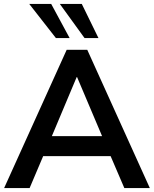

<svg xmlns="http://www.w3.org/2000/svg" viewBox="-20 -959 784 979"><path d="M1 0 320 -705H425L744 0H614L529 -198L583 -163H161L215 -198L131 0ZM371 -566 231 -233 205 -265H539L514 -233L373 -566ZM411 -765 285 -939H397L482 -765ZM265 -765 129 -939H241L335 -765Z"/></svg>

Font: Nunito Sans 12pt ExtraLight 12pt
Style: Bold
Weight: 700
Version: Version 3.101;gftools[0.9.27]